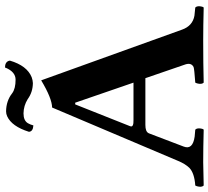

<svg xmlns="http://www.w3.org/2000/svg" viewBox="-54 -792 847 780"><g transform="rotate(-90 370.0 -401.5)"><path d="M272.9 -283.2H424.8L343.3 -520H336.4L247.6 -296.4Q243.7 -285.6 259.8 -283.7Q265.6 -283.2 272.9 -283.2ZM165 -79.1Q150.9 -42.5 205.6 -34.7Q215.8 -33.2 233.9 -32.2Q242.2 -23.9 237.3 -4.4Q235.8 0 233.9 2Q159.7 0 101.1 0Q79.1 0 6.8 2Q-1.5 -6.3 3.9 -25.4Q5.4 -29.8 6.8 -32.2Q57.1 -35.6 78.6 -56.2Q94.7 -72.8 106.9 -102.1L323.7 -613.8Q360.8 -614.3 434.1 -658.2L640.1 -85.9Q655.3 -43 696.8 -35.6Q705.1 -34.2 730 -32.2Q738.3 -23.9 733.4 -4.4Q731.9 0 730 2Q655.8 0 596.2 0Q500 0 424.8 2Q416.5 -6.3 421.9 -25.4Q423.3 -29.8 424.8 -32.2Q480.5 -36.1 488.3 -39.1Q506.3 -48.3 499 -71.8L442.9 -234.9H252.9Q226.1 -234.9 219.7 -222.2Q218.8 -219.7 217.8 -217.8ZM437 -762.2Q468.3 -762.2 485.4 -802.7Q485.8 -804.2 485.8 -805.2Q507.8 -805.2 513.2 -790Q513.7 -787.1 514.2 -785.2Q493.7 -715.8 446.8 -696.8Q434.6 -692.4 422.9 -691.9Q385.7 -692.4 357.9 -712.9Q331.1 -729.5 299.8 -730Q270.5 -730 259.8 -711.9Q254.4 -702.6 251 -689.9Q226.1 -691.4 225.1 -708Q247.1 -777.8 288.1 -796.4Q297.9 -800.8 308.1 -800.8Q351.1 -800.3 381.8 -775.9Q400.4 -762.2 437 -762.2Z"/></g></svg>

Font: Linux Libertine O
Style: Bold
Weight: 700
Designer: Philipp H. Poll
Foundry: Philipp H. Poll
Version: Version 5.0.0